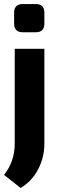

<svg xmlns="http://www.w3.org/2000/svg" viewBox="-28 -735 285 952"><path d="M85 -715H149Q192 -715 192 -672V-618Q192 -575 149 -575H85Q42 -575 42 -618V-672Q42 -715 85 -715ZM192 -493V-23Q192 46 160.5 105.5Q129 165 74 197L-8 132Q45 66 45 -23V-493Z"/></svg>

Font: exo2condensed_b
Style: Bold
Weight: 700
Width: 3
Designer: Natanael Gama
Version: Version 1.001;PS 001.001;hotconv 1.0.70;makeotf.lib2.5.58329